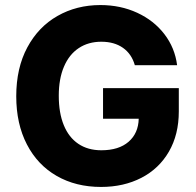

<svg xmlns="http://www.w3.org/2000/svg" viewBox="-20 -737 781 767"><path d="M384.8 -570.3Q333 -570.3 294.7 -544.9Q256.3 -519.5 235.6 -470.9Q214.8 -422.4 214.8 -354.5Q214.8 -285.6 234.9 -236.8Q254.9 -188 293 -162.4Q331.1 -136.7 384.8 -136.7Q454.6 -136.7 493.7 -170.7Q532.7 -204.6 534.2 -262.7H391.6V-384.8H694.3V-292Q694.3 -199.7 654.8 -131.3Q615.2 -63 544.7 -26.6Q474.1 9.8 383.8 9.8Q283.2 9.8 206.5 -34.2Q129.9 -78.1 87.4 -160.2Q44.9 -242.2 44.9 -352.5Q44.9 -465.3 89.1 -547.6Q133.3 -629.9 209.7 -673.3Q286.1 -716.8 380.9 -716.8Q461.4 -716.8 528.1 -686Q594.7 -655.3 636.7 -600.6Q678.7 -545.9 687.5 -476.6H518.6Q505.9 -521.5 471.2 -545.9Q436.5 -570.3 384.8 -570.3Z"/></svg>

Font: WEMIX Pretendard ExtraBold
Style: Regular
Weight: 800
Designer: Base glyphs from Inter by Rasmus Andersson; Hangeul glyphs from Noto Sans CJK(Source Han Sans) by Jang Soo-young and Kan
Foundry: Kil Hyung-jin
Version: Version 1.000